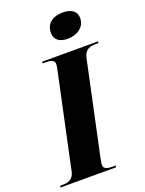

<svg xmlns="http://www.w3.org/2000/svg" viewBox="-212 -1020 833 1101"><g transform="rotate(-20 204.0 -469.5)"><path d="M291 -787C345 -787 398 -817 398 -875C398 -922 358 -939 315 -939C263 -939 211 -917 211 -850C211 -806 247 -787 291 -787ZM-41 0H298L301 -10H289C253 -10 227 -14 227 -40C227 -52 230 -66 235 -90L354 -648C365 -697 397 -704 435 -704H447L449 -714H108L106 -704H117C154 -704 179 -700 179 -674C179 -669 178 -658 173 -636L51 -64C41 -17 8 -10 -27 -10H-38Z"/></g></svg>

Font: Noto Serif Display Condensed Black
Style: Italic
Weight: 900
Width: 3
Italic angle: -12°
Designer: Monotype Design Team
Foundry: Monotype Imaging Inc.
Version: Version 2.009